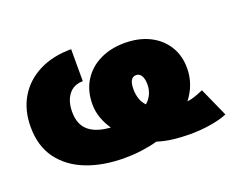

<svg xmlns="http://www.w3.org/2000/svg" viewBox="-91 -687 1062 858"><g transform="rotate(-20 439.5 -257.5)"><path d="M370.1 11.7Q269 11.7 190.7 -18.8Q112.3 -49.3 67.4 -110.1Q22.5 -170.9 22.5 -261.7Q22.5 -342.3 58.1 -401.9Q93.8 -461.4 158.9 -494.4Q224.1 -527.3 311.5 -527.3V-375Q267.6 -375 243.7 -343.8Q219.7 -312.5 219.7 -261.7Q219.7 -202.1 255.1 -172.1Q290.5 -142.1 358.4 -137.7Q338.9 -166 327.6 -197.5Q316.4 -229 316.4 -262.7Q316.4 -327.1 345.7 -374Q375 -420.9 426.5 -446.3Q478 -471.7 544.4 -471.7Q611.8 -471.7 662.4 -446.5Q712.9 -421.4 741.2 -376.2Q769.5 -331.1 769.5 -270.5Q769.5 -194.8 720.2 -130.4Q736.8 -132.3 754.2 -137.9Q771.5 -143.6 797.9 -154.8L859.4 -17.6Q831.1 -4.9 782.7 3.4Q734.4 11.7 681.2 11.7Q638.2 11.7 599.9 6.8Q561.5 2 527.8 -8.8Q492.7 1 453.1 6.3Q413.6 11.7 370.1 11.7ZM541 -181.2Q578.1 -213.4 578.1 -263.7Q578.1 -288.6 569.3 -304Q560.5 -319.3 544.4 -319.3Q511.7 -319.3 511.7 -263.7Q511.7 -240.7 518.3 -219.5Q524.9 -198.2 541 -181.2Z"/></g></svg>

Font: Inter Display Black
Style: Regular
Weight: 900
Designer: Rasmus Andersson
Foundry: rsms
Version: Version 4.000;git-a52131595